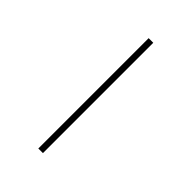

<svg xmlns="http://www.w3.org/2000/svg" viewBox="-169 -585 646 646"><g transform="rotate(45 154.0 -262.5)"><path d="M142 0V-525H164V0Z"/></g></svg>

Font: Lexend Giga Thin
Style: Regular
Weight: 250
Version: Version 1.007